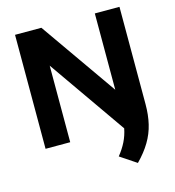

<svg xmlns="http://www.w3.org/2000/svg" viewBox="-137 -854 1096 1204"><g transform="rotate(-15 411.0 -252.0)"><path d="M608.5 235.5 503 165Q534 126.5 553.2 87.8Q572.5 49 581.5 3.5L232 -497V0H72V-740H243L590 -244.5V-740H750V-108.5Q750 -38.5 736.2 19.8Q722.5 78 691.2 130.5Q660 183 608.5 235.5Z"/></g></svg>

Font: Encode Sans SemiExpanded SemiExpanded
Style: Bold
Weight: 700
Width: 6
Designer: Multiple Designers
Foundry: Impallari Type
Version: Version 3.000; ttfautohint (v1.8.3) -l 8 -r 50 -G 200 -x 14 